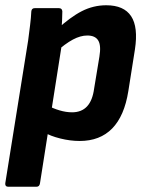

<svg xmlns="http://www.w3.org/2000/svg" viewBox="-25 -525 553 730"><path d="M278 11Q242 11 204 1.5Q166 -8 143 -22L156 -124Q176 -113 201 -105.5Q226 -98 249 -98Q285 -98 306 -120.5Q327 -143 333 -189L353 -310Q360 -352 348.5 -371Q337 -390 307 -390Q281 -390 252 -374.5Q223 -359 186 -326L189 -411Q242 -460 286 -482.5Q330 -505 379 -505Q446 -505 473.5 -463.5Q501 -422 488 -337L463 -179Q448 -84 401.5 -36.5Q355 11 278 11ZM6 185Q-6 185 -5 172L82 -371Q86 -402 89.5 -430Q93 -458 94 -481Q95 -494 107 -494H199Q211 -494 212 -482Q212 -468 211 -446.5Q210 -425 208 -409L210 -356L127 172Q125 185 114 185Z"/></svg>

Font: Sofia Sans Semi Condensed ExtraBold
Style: Italic
Weight: 800
Italic angle: -9°
Version: Version 4.100